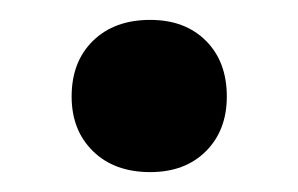

<svg xmlns="http://www.w3.org/2000/svg" viewBox="-20 -166 300 193"><path d="M131 7Q95 7 73.5 -14Q52 -35 52 -69Q52 -104 73.5 -125Q95 -146 131 -146Q166 -146 187 -125Q208 -104 208 -69Q208 -35 187 -14Q166 7 131 7Z"/></svg>

Font: Ysabeau Office
Style: Bold
Weight: 700
Designer: Christian Thalmann (Catharsis Fonts)
Version: Version 2.001;gftools[0.9.30]; featfreeze: tnum,lnum,ss02